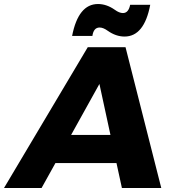

<svg xmlns="http://www.w3.org/2000/svg" viewBox="-79 -936 872 956"><path d="M724 0H528L501 -124H197L128 0H-59L358 -701H546ZM471 -264 416 -518 275 -264ZM541 -754Q498 -754 457 -783Q435 -799 417 -799Q387 -799 381 -757H280Q311 -916 409 -916Q452 -916 493 -887Q515 -871 533 -871Q561 -871 569 -912H669Q639 -754 541 -754Z"/></svg>

Font: Argentum Novus
Style: Bold Italic
Weight: 700
Designer: Julieta Ulanovsky (font) & Cristiano Sobral (main changes)
Foundry: Julieta Ulanovsky (font) & Cristiano Sobral (main changes)
Version: Version 3.00;November 27, 2020;FontCreator 13.0.0.2655 64-bi